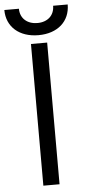

<svg xmlns="http://www.w3.org/2000/svg" viewBox="-75 -912 432 945"><g transform="rotate(-5 140.5 -439.0)"><path d="M-16 -878C-16 -795 46 -740 141 -740C236 -740 297 -795 297 -878H225C225 -831 192 -800 141 -800C90 -800 56 -831 56 -878ZM100 0H180V-700H100Z"/></g></svg>

Font: Fixel Display Regular
Style: Regular
Weight: 400
Designer: AlfaBravo + MacPaw
Foundry: Kyrylo Tkachov, Marchela Mozhyna, Serhii Makarenko, Maria Weinstein, Zakhar Kryvoshyya
Version: Version 1.211